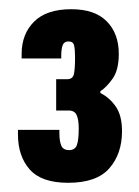

<svg xmlns="http://www.w3.org/2000/svg" viewBox="-20 -825 302 417"><path d="M128 -428Q70 -428 44.5 -457Q19 -486 19 -533V-543H109V-535Q109 -519 113 -509Q117 -499 130 -499Q143 -499 147 -510Q151 -521 151 -546Q151 -565 146.5 -575Q142 -585 129 -585H102V-653H126Q138 -653 140.5 -664Q143 -675 143 -700Q143 -717 141 -726Q139 -735 129 -735Q119 -735 116 -726.5Q113 -718 113 -704V-698H27V-708Q27 -751 54 -778Q81 -805 135 -805Q186 -805 212 -778.5Q238 -752 238 -708Q238 -673 224.5 -654Q211 -635 198 -627V-623Q218 -613 231.5 -593.5Q245 -574 245 -540Q245 -491 217.5 -459.5Q190 -428 128 -428Z"/></svg>

Font: Archivo ExtraCondensed Black
Style: Regular
Weight: 900
Width: 2
Designer: Hector Gatti
Foundry: Omnibus-Type
Version: Version 2.001; ttfautohint (v1.8.3)